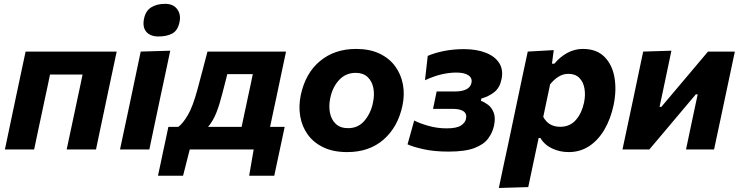

<svg xmlns="http://www.w3.org/2000/svg" viewBox="-20 -762 3772 979"><path d="M5 0Q16 -53.5 26.8 -103.5Q37.5 -153.5 50.5 -216L61 -266Q77 -341 88 -393.2Q99 -445.5 110.5 -499H575Q563.5 -445.5 552.5 -393.2Q541.5 -341 525.5 -266L515 -216Q502 -153.5 491.2 -103.5Q480.5 -53.5 469.5 0H320Q331.5 -53.5 342 -103.5Q352.5 -153.5 366 -216L376.5 -266Q384 -300.5 390 -328.8Q396 -357 401 -382H235Q230 -357 224 -328.8Q218 -300.5 210.5 -266L200 -216.5Q186.5 -154 176 -103.8Q165.5 -53.5 154 0Z M592 0Q603.5 -53.5 614 -103.8Q624.5 -154 638 -216L648.5 -266Q664 -341 675.2 -393.2Q686.5 -445.5 697.5 -499L848 -503.5Q836.5 -448.5 825.2 -395.2Q814 -342 797.5 -266L787 -216Q774 -154 763.2 -103.5Q752.5 -53 741.5 0ZM788 -576Q746.5 -576 726 -599.8Q705.5 -623.5 714.5 -667.5Q723 -707.5 751.8 -725Q780.5 -742.5 822 -742.5Q863.5 -742.5 883.5 -715.2Q903.5 -688 895.5 -650Q886.5 -606 858.2 -591Q830 -576 788 -576Z M785.5 134Q792 104 798.5 73.5Q805 43 811 14Q818 -18 825 -51Q832 -84 838.5 -115H889Q912 -131.5 937.8 -175.2Q963.5 -219 987 -306.5Q1001.5 -361 1013.8 -407.2Q1026 -453.5 1038 -499H1438.5Q1427 -445 1416 -393Q1405 -341 1389.5 -267L1378.5 -216Q1372 -186.5 1367 -161.8Q1362 -137 1357 -115H1431.5Q1425 -84 1418 -51.2Q1411 -18.5 1404 14Q1397.5 44.5 1391.2 74.2Q1385 104 1378.5 134H1250.5L1273.5 0H947.5L913.5 134ZM1113.5 -284.5Q1100.5 -232.5 1084.2 -190Q1068 -147.5 1041 -115H1212Q1216.5 -137 1221.8 -161.8Q1227 -186.5 1233.5 -216.5L1244 -266Q1251.5 -301 1257.8 -329.8Q1264 -358.5 1269 -384H1139Q1133 -360.5 1126.8 -336Q1120.5 -311.5 1113.5 -284.5Z M1750.5 13.5Q1679 13.5 1628.8 -10.8Q1578.5 -35 1549 -76.2Q1519.5 -117.5 1510.8 -169.2Q1502 -221 1513.5 -276.5Q1537 -388.5 1611.5 -450.5Q1686 -512.5 1795.5 -512.5Q1865 -512.5 1915 -488.8Q1965 -465 1995 -424Q2025 -383 2034.5 -331.2Q2044 -279.5 2032 -223Q2009 -114.5 1936 -50.5Q1863 13.5 1750.5 13.5ZM1755 -108.5Q1806 -108.5 1838.2 -146.2Q1870.5 -184 1881.5 -237.5Q1890.5 -278 1883.8 -313Q1877 -348 1854.5 -369.2Q1832 -390.5 1794 -390.5Q1743 -390.5 1709.2 -354.2Q1675.5 -318 1664 -262Q1655.5 -221.5 1662.5 -186.5Q1669.5 -151.5 1692.5 -130Q1715.5 -108.5 1755 -108.5Z M2267 11Q2194 11 2139.2 -1.2Q2084.5 -13.5 2058 -26L2092 -147.5Q2118.5 -133.5 2163.8 -120.5Q2209 -107.5 2257 -107.5Q2308 -107.5 2330 -121.8Q2352 -136 2356 -155.5Q2367.5 -207 2285.5 -207H2188L2206.5 -295.5H2298Q2374.5 -295.5 2384 -339.5Q2389 -364 2368.5 -378Q2348 -392 2307 -392Q2272.5 -392 2234 -383.5Q2195.5 -375 2147 -353L2161 -477Q2195 -492 2243 -501.8Q2291 -511.5 2345.5 -511.5Q2409.5 -511.5 2456.5 -493.2Q2503.5 -475 2525.5 -440.5Q2547.5 -406 2537 -357Q2528.5 -314.5 2500.2 -292.2Q2472 -270 2434.5 -259.5L2432 -248Q2449.5 -242 2468.2 -228Q2487 -214 2497.2 -188.2Q2507.5 -162.5 2499 -121.5Q2491.5 -86 2469.2 -55.8Q2447 -25.5 2399.2 -7.2Q2351.5 11 2267 11Z M2523.5 196.5Q2534.5 143 2545.8 90.5Q2557 38 2570.5 -24L2621.5 -266Q2632.5 -319.5 2645 -378Q2657.5 -436.5 2671 -499L2803.5 -506.5L2794.5 -437.5H2807Q2835.5 -472 2872.5 -492.2Q2909.5 -512.5 2952 -512.5Q3021.5 -512.5 3061.5 -472.8Q3101.5 -433 3113 -368Q3124.5 -303 3109 -227.5Q3094 -156.5 3062.5 -102.2Q3031 -48 2984.8 -17.2Q2938.5 13.5 2879.5 13.5Q2834.5 13.5 2795.2 -5Q2756 -23.5 2735.5 -58.5H2726.5L2717.5 -16Q2705.5 40 2695.2 89.2Q2685 138.5 2673.5 192ZM2836.5 -115.5Q2886.5 -115.5 2916.8 -150.8Q2947 -186 2958 -239Q2966 -277 2960.2 -310.5Q2954.5 -344 2934 -364.8Q2913.5 -385.5 2878 -385.5Q2851.5 -385.5 2828.2 -371.2Q2805 -357 2785 -332L2750 -166Q2777 -115.5 2836.5 -115.5Z M3154 0Q3165.5 -53.5 3176 -103.5Q3186.5 -153.5 3200 -216L3210.5 -265.5Q3226 -340 3237.2 -392.8Q3248.5 -445.5 3259.5 -499L3403.5 -503.5Q3393.5 -455.5 3383.8 -409.5Q3374 -363.5 3360.5 -299L3343 -217H3352L3458.5 -343Q3490 -380.5 3523.5 -420Q3557 -459.5 3590 -499H3727Q3715.5 -445 3704.5 -393Q3693.5 -341 3677.5 -265.5L3667 -216Q3653.5 -153.5 3643 -103.2Q3632.5 -53 3621 0H3478Q3488.5 -50.5 3498.2 -96.2Q3508 -142 3520 -199L3537.5 -281H3528L3426 -160Q3392.5 -120.5 3358.8 -80.2Q3325 -40 3291 0Z"/></svg>

Font: Commissioner
Style: Bold Italic
Weight: 700
Italic angle: -12°
Designer: Kostas Bartsokas
Foundry: Kostas Bartsokas
Version: Version 1.000; ttfautohint (v1.8.3)